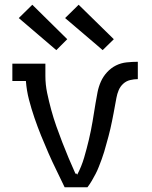

<svg xmlns="http://www.w3.org/2000/svg" viewBox="-20 -788 640 808"><path d="M252 0Q235 -36 217.5 -71.5Q200 -107 184 -143.5Q168 -180 153 -217Q138 -254 125 -292Q112 -330 102 -368.5Q92 -407 89 -447H32V-520H171V-468Q171 -432 178.5 -396.5Q186 -361 195.5 -326Q205 -291 217 -257Q229 -223 242 -189.5Q255 -156 269 -122.5Q283 -89 298 -56L300 -59L305 -53Q323 -87 334 -124.5Q345 -162 354 -200Q363 -238 369.5 -276.5Q376 -315 382 -353Q386 -377 390.5 -400Q395 -423 404.5 -444.5Q414 -466 430.5 -484Q447 -502 468 -512.5Q489 -523 513 -525.5Q537 -528 560 -528V-455Q544 -455 527.5 -451Q511 -447 498.5 -435.5Q486 -424 479.5 -408.5Q473 -393 470 -376.5Q467 -360 464 -344Q461 -328 458 -311.5Q455 -295 451.5 -278.5Q448 -262 444.5 -246Q441 -230 436.5 -214Q432 -198 427.5 -181.5Q423 -165 418.5 -149.5Q414 -134 408 -118Q402 -102 396 -86.5Q390 -71 382.5 -56.5Q375 -42 366.5 -27.5Q358 -13 348 0ZM412 -577 389 -597 254 -712 311 -768 459 -623ZM217 -577 59 -712 116 -768 263 -623Z"/></svg>

Font: Nova
Style: Regular
Weight: 400
Monospace: yes
Designer: Belleve Invis
Foundry: Belleve Invis
Version: Version 24.1.4; ttfautohint (v1.8.4)